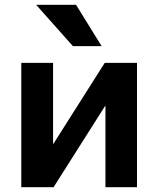

<svg xmlns="http://www.w3.org/2000/svg" viewBox="-20 -783 662 803"><path d="M202 -520V-181H203L418 -520H553V0H421V-339H419L204 0H69V-520ZM131 -763H298L405 -590H285Z"/></svg>

Font: M PLUS 1p
Style: Bold
Weight: 700
Version: Version 1.062